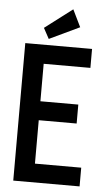

<svg xmlns="http://www.w3.org/2000/svg" viewBox="-56 -831 486 868"><g transform="rotate(5 187.5 -397.5)"><path d="M142 -652 279 -717 241 -795 116 -700ZM38 0H339V-85H129V-282H301V-368H129V-538H341V-624H38Z"/></g></svg>

Font: Inconsolata Condensed
Style: Bold
Weight: 700
Width: 3
Monospace: yes
Designer: Raph Levien, Cyreal, Brenton Simpson
Foundry: Raph Levien, Cyreal, Google
Version: Version 3.100